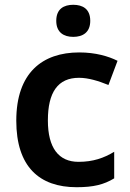

<svg xmlns="http://www.w3.org/2000/svg" viewBox="-20 -772 543 802"><path d="M286 -752C247 -752 215 -735 215 -685C215 -636 247 -618 286 -618C325 -618 357 -636 357 -685C357 -735 325 -752 286 -752ZM300 10C371 10 414 -1 457 -27V-138C414 -112 369 -96 308 -96C225 -96 180 -154 180 -269C180 -387 222 -447 310 -447C349 -447 391 -434 433 -417L471 -518C433 -537 379 -553 311 -553C157 -553 48 -468 48 -268C48 -76 144 10 300 10Z"/></svg>

Font: Noto Kufi Arabic SemiBold
Style: Regular
Weight: 600
Designer: Monotype Design Team, David Williams, Khaled Hosny
Foundry: Google LLC
Version: Version 2.109